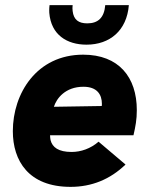

<svg xmlns="http://www.w3.org/2000/svg" viewBox="-20 -717 584 748"><path d="M255 11C337 11 409 -18 469 -76L364 -165C333 -138 295 -125 259 -125C208 -125 184 -143 177 -171C176 -177 175 -183 175 -190H500C508 -225 513 -251 513 -288C513 -416 443 -504 304 -504C123 -504 30 -353 30 -206C30 -91 91 11 255 11ZM172 -667C179 -581 241 -543 317 -543C408 -543 474 -598 482 -697H390C386 -648 362 -626 320 -626C286 -626 267 -640 263 -674C262 -681 262 -689 263 -697H173C171 -680 172 -670 172 -667ZM190 -301C200 -333 234 -379 305 -379C358 -379 377 -349 377 -312L376.5 -304Z"/></svg>

Font: HK Grotesk Black
Style: Italic
Weight: 900
Italic angle: -16°
Designer: Alfredo Marco Pradil
Foundry: Hanken Design Co.
Version: Version 3.001;FEAKit 1.0